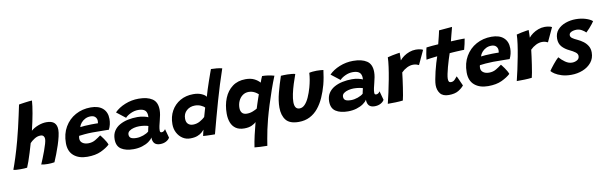

<svg xmlns="http://www.w3.org/2000/svg" viewBox="-86 -1315 6753 2137"><g transform="rotate(-10 3290.0 -246.0)"><path d="M124 5.5Q111.5 7.5 90.8 8.5Q70 9.5 48 9.5Q21.5 9.5 -0.2 7.8Q-22 6 -31 2Q-13.5 -43.5 13.5 -127.5Q40.5 -211.5 67 -310.5Q85 -378 101.5 -447.8Q118 -517.5 132 -583Q146 -648.5 157.5 -702.5Q161.5 -703.5 180.8 -706.5Q200 -709.5 225.2 -713Q250.5 -716.5 273.5 -719Q296.5 -721.5 307 -721.5Q303.5 -665 288 -578.2Q272.5 -491.5 248 -390.5Q279.5 -418.5 328.2 -437.2Q377 -456 423 -456Q483.5 -456 511.5 -429Q539.5 -402 539.5 -349.5Q539.5 -319.5 529.2 -275.2Q519 -231 502.8 -181.5Q486.5 -132 468.2 -84.8Q450 -37.5 434 -1Q398 5 359 5Q317.5 5 285 -2Q296 -27.5 311.5 -66Q327 -104.5 342 -145.5Q357 -186.5 367 -221.2Q377 -256 377 -274.5Q377 -295 366 -308Q355 -321 332.5 -321Q296.5 -321 263 -299.5Q229.5 -278 211 -257.5Q196.5 -206 180.5 -154.8Q164.5 -103.5 149.8 -61.2Q135 -19 124 5.5Z M1061 -90.5Q1024 -56 962 -26.8Q900 2.5 806.5 2.5Q711 2.5 653.8 -46.2Q596.5 -95 596.5 -188.5Q596.5 -292.5 641.8 -370Q687 -447.5 764 -490Q841 -532.5 936.5 -532.5Q1025 -532.5 1073 -489.5Q1121 -446.5 1121 -369.5Q1121 -307 1093.5 -252.5Q1087 -253 1062.2 -253.2Q1037.5 -253.5 1006.2 -253.8Q975 -254 947 -254.2Q919 -254.5 905.5 -254.5Q863 -254 820.5 -250.2Q778 -246.5 756 -243Q751.5 -231 751.5 -212.5Q751.5 -180 777.2 -161.8Q803 -143.5 842 -143.5Q888 -143.5 923 -164.5Q958 -185.5 987 -207.5Q989.5 -205 999.5 -192.2Q1009.5 -179.5 1022.2 -161.5Q1035 -143.5 1045.8 -124.5Q1056.5 -105.5 1061 -90.5ZM785 -336.5Q802.5 -339 836.2 -341.8Q870 -344.5 912.5 -345Q937 -345.5 958.5 -345.2Q980 -345 986 -344.5Q987.5 -351 988.2 -358.2Q989 -365.5 989 -373Q988.5 -397.5 971 -416Q953.5 -434.5 917.5 -434.5Q885 -434.5 857.2 -420.5Q829.5 -406.5 810.5 -384Q791.5 -361.5 785 -336.5Z M1327 8.5Q1241 8.5 1189.5 -24.8Q1138 -58 1138 -135.5Q1138 -191 1162.8 -229.5Q1187.5 -268 1229.2 -291.5Q1271 -315 1323.2 -325.8Q1375.5 -336.5 1430 -336.5Q1468.5 -336.5 1504.8 -328Q1541 -319.5 1551 -312.5Q1552 -321 1551.2 -336Q1550.5 -351 1546.5 -362Q1532.5 -412.5 1452 -412.5Q1409.5 -412.5 1368 -393.2Q1326.5 -374 1305.5 -350L1205 -428.5Q1251 -476 1324.5 -505.8Q1398 -535.5 1478.5 -535.5Q1576.5 -535.5 1632.5 -498.2Q1688.5 -461 1688.5 -372.5Q1688.5 -346 1683 -315.8Q1677.5 -285.5 1669.5 -256Q1661.5 -226 1655.2 -197.2Q1649 -168.5 1649 -146Q1649 -132 1653.8 -127.5Q1658.5 -123 1668 -123Q1693 -123 1710 -150.5L1737.5 -50Q1725.5 -27 1696.5 -11.5Q1667.5 4 1628.5 4Q1544.5 4 1544.5 -85.5Q1532 -62.5 1500.8 -40.8Q1469.5 -19 1424.8 -5.2Q1380 8.5 1327 8.5ZM1383 -109Q1418.5 -109 1459 -123.2Q1499.5 -137.5 1520.5 -157Q1523.5 -172.5 1527 -188.8Q1530.5 -205 1534 -217Q1524 -221.5 1494.8 -226.8Q1465.5 -232 1432 -232Q1402 -232 1371.2 -224.5Q1340.5 -217 1319.8 -201.5Q1299 -186 1299 -161.5Q1299 -133.5 1318.8 -121.2Q1338.5 -109 1383 -109Z M2114.5 -1.5Q2116 -12 2121.5 -34.8Q2127 -57.5 2131 -70.5Q2121.5 -59 2102.8 -42.2Q2084 -25.5 2051.8 -12.8Q2019.5 0 1969 0Q1921.5 0 1883.5 -25.2Q1845.5 -50.5 1823 -93.5Q1800.5 -136.5 1800.5 -190Q1800.5 -274.5 1837 -340Q1873.5 -405.5 1938 -442.5Q2002.5 -479.5 2086.5 -479.5Q2142.5 -479.5 2182 -461.2Q2221.5 -443 2230.5 -424Q2240 -458 2254.2 -502.8Q2268.5 -547.5 2283.8 -591.8Q2299 -636 2311.5 -670.8Q2324 -705.5 2329.5 -720.5Q2358.5 -720.5 2393.8 -717Q2429 -713.5 2455 -706.5Q2396 -534 2346.8 -360.5Q2297.5 -187 2247.5 3Q2235.5 3 2209.5 2.5Q2183.5 2 2156.5 1Q2129.5 0 2114.5 -1.5ZM2027 -146Q2069 -146 2105 -166.2Q2141 -186.5 2162.5 -207.5Q2166.5 -221 2172.2 -240.8Q2178 -260.5 2183.2 -279.5Q2188.5 -298.5 2192 -309Q2179.5 -324.5 2149 -338Q2118.5 -351.5 2083 -351.5Q2026.5 -351.5 1988.2 -317.2Q1950 -283 1950 -226Q1950 -186 1971.2 -166Q1992.5 -146 2027 -146Z M2799.5 230Q2753.5 230 2717.2 227.5Q2681 225 2655.5 222.5Q2665 159.5 2680.8 89.8Q2696.5 20 2716 -53Q2703 -38 2668.2 -21.5Q2633.5 -5 2582 -5Q2523.5 -5 2486.8 -30.2Q2450 -55.5 2433 -99.8Q2416 -144 2416 -200.5Q2416 -297 2447.5 -374.5Q2479 -452 2539.8 -497.2Q2600.5 -542.5 2688.5 -542.5Q2746 -542.5 2784.8 -523.5Q2823.5 -504.5 2849 -475.5Q2853 -490 2862.8 -513.5Q2872.5 -537 2876.5 -545Q2942.5 -544.5 3012.5 -525Q2985 -457.5 2957 -378Q2929 -298.5 2903.8 -217.5Q2878.5 -136.5 2859 -63.5Q2843.5 -5.5 2831.8 50.8Q2820 107 2812 153.8Q2804 200.5 2799.5 230ZM2639 -162Q2674.5 -162 2707 -175.2Q2739.5 -188.5 2755 -198.5Q2760.5 -217.5 2770 -246.2Q2779.5 -275 2789.2 -304Q2799 -333 2806 -352Q2800 -357.5 2785.2 -368.2Q2770.5 -379 2748.5 -388Q2726.5 -397 2699 -397Q2658.5 -397 2628.5 -374.8Q2598.5 -352.5 2582.5 -316.5Q2566.5 -280.5 2566.5 -239Q2566.5 -204 2583.8 -183Q2601 -162 2639 -162Z M3400 -489Q3413.5 -493 3437.8 -495.5Q3462 -498 3484 -498Q3502.5 -498 3524.8 -496.5Q3547 -495 3560.5 -493Q3555.5 -452.5 3548.2 -411.2Q3541 -370 3530.5 -330Q3510.5 -256.5 3481.5 -191.2Q3452.5 -126 3412 -76.5Q3371.5 -27 3316.8 1Q3262 29 3191.5 29Q3089 29 3047.2 -24.2Q3005.5 -77.5 3005.5 -166Q3005.5 -240 3029 -330.2Q3052.5 -420.5 3083.5 -511.5Q3097 -512.5 3118.2 -513.2Q3139.5 -514 3157 -513.5Q3182 -513 3206.5 -510.5Q3231 -508 3244.5 -503.5Q3226 -453 3208.5 -397.2Q3191 -341.5 3180 -289.8Q3169 -238 3169 -199Q3169 -117.5 3226 -117.5Q3259 -117.5 3286 -145.5Q3313 -173.5 3334.2 -221Q3355.5 -268.5 3372 -326.5Q3384 -370 3391.2 -411Q3398.5 -452 3400 -489Z M3751.5 8.5Q3665.5 8.5 3614 -24.8Q3562.5 -58 3562.5 -135.5Q3562.5 -191 3587.2 -229.5Q3612 -268 3653.8 -291.5Q3695.5 -315 3747.8 -325.8Q3800 -336.5 3854.5 -336.5Q3893 -336.5 3929.2 -328Q3965.5 -319.5 3975.5 -312.5Q3976.5 -321 3975.8 -336Q3975 -351 3971 -362Q3957 -412.5 3876.5 -412.5Q3834 -412.5 3792.5 -393.2Q3751 -374 3730 -350L3629.5 -428.5Q3675.5 -476 3749 -505.8Q3822.5 -535.5 3903 -535.5Q4001 -535.5 4057 -498.2Q4113 -461 4113 -372.5Q4113 -346 4107.5 -315.8Q4102 -285.5 4094 -256Q4086 -226 4079.8 -197.2Q4073.5 -168.5 4073.5 -146Q4073.5 -132 4078.2 -127.5Q4083 -123 4092.5 -123Q4117.5 -123 4134.5 -150.5L4162 -50Q4150 -27 4121 -11.5Q4092 4 4053 4Q3969 4 3969 -85.5Q3956.5 -62.5 3925.2 -40.8Q3894 -19 3849.2 -5.2Q3804.5 8.5 3751.5 8.5ZM3807.5 -109Q3843 -109 3883.5 -123.2Q3924 -137.5 3945 -157Q3948 -172.5 3951.5 -188.8Q3955 -205 3958.5 -217Q3948.5 -221.5 3919.2 -226.8Q3890 -232 3856.5 -232Q3826.5 -232 3795.8 -224.5Q3765 -217 3744.2 -201.5Q3723.5 -186 3723.5 -161.5Q3723.5 -133.5 3743.2 -121.2Q3763 -109 3807.5 -109Z M4428 -448Q4445.5 -470.5 4474.2 -491Q4503 -511.5 4538.5 -524.5Q4574 -537.5 4611 -537.5Q4634.5 -537.5 4658.8 -532.8Q4683 -528 4692 -521L4618 -362Q4608.5 -366.5 4592.5 -372Q4576.5 -377.5 4554 -377.5Q4519 -377.5 4483.5 -359.8Q4448 -342 4420 -313.5Q4417 -284 4411 -239.5Q4405 -195 4398 -147.5Q4391 -100 4384 -61.2Q4377 -22.5 4372 -4.5Q4335.5 0 4289.2 1.5Q4243 3 4201 2.5Q4214.5 -51 4229.8 -121Q4245 -191 4258.8 -263.8Q4272.5 -336.5 4281.2 -400.8Q4290 -465 4291 -507.5Q4316.5 -514.5 4346.2 -520.5Q4376 -526.5 4399.5 -530.2Q4423 -534 4430 -534.5Q4430 -517 4429.5 -489.8Q4429 -462.5 4428 -448Z M5060 -54Q5039 -26.5 4998 -1.2Q4957 24 4888 24Q4820.5 24 4791 -14.8Q4761.5 -53.5 4761.5 -110Q4761.5 -134 4768.8 -174.5Q4776 -215 4787.2 -261.5Q4798.5 -308 4811.2 -351Q4824 -394 4834.5 -423Q4794 -419 4759 -414Q4724 -409 4710.5 -406.5Q4713 -434.5 4718 -463.5Q4723 -492.5 4727.8 -514Q4732.5 -535.5 4734 -540.5Q4764 -544.5 4797.8 -547.5Q4831.5 -550.5 4868.5 -552.5Q4879.5 -593 4889.5 -636Q4894 -654.5 4898.2 -673.2Q4902.5 -692 4904.5 -703.5L5053.5 -716.5Q5052.5 -711.5 5046.2 -687Q5040 -662.5 5031.5 -631.5Q5027.5 -616 5022.8 -597.8Q5018 -579.5 5013.5 -560Q5030 -560.5 5052.5 -561.8Q5075 -563 5088 -563.5Q5120 -565 5142 -564.8Q5164 -564.5 5169.5 -564.5Q5166.5 -540.5 5158 -505Q5149.5 -469.5 5142 -442Q5137.5 -442 5109.5 -441Q5081.5 -440 5054.5 -438.5Q5036.5 -437.5 5015.2 -436Q4994 -434.5 4977 -433Q4967 -404.5 4954.8 -365Q4942.5 -325.5 4931.5 -284.8Q4920.5 -244 4913.5 -209.5Q4906.5 -175 4906.5 -156Q4906.5 -136 4912.5 -124.8Q4918.5 -113.5 4937.5 -113.5Q4961.5 -113.5 4979.5 -131.8Q4997.5 -150 5009 -165.5Q5012 -161 5019.2 -145Q5026.5 -129 5035.2 -109.5Q5044 -90 5051 -74Q5058 -58 5060 -54Z M5590.5 -90.5Q5553.5 -56 5491.5 -26.8Q5429.5 2.5 5336 2.5Q5240.5 2.5 5183.2 -46.2Q5126 -95 5126 -188.5Q5126 -292.5 5171.2 -370Q5216.5 -447.5 5293.5 -490Q5370.5 -532.5 5466 -532.5Q5554.5 -532.5 5602.5 -489.5Q5650.5 -446.5 5650.5 -369.5Q5650.5 -307 5623 -252.5Q5616.5 -253 5591.8 -253.2Q5567 -253.5 5535.8 -253.8Q5504.5 -254 5476.5 -254.2Q5448.5 -254.5 5435 -254.5Q5392.5 -254 5350 -250.2Q5307.5 -246.5 5285.5 -243Q5281 -231 5281 -212.5Q5281 -180 5306.8 -161.8Q5332.5 -143.5 5371.5 -143.5Q5417.5 -143.5 5452.5 -164.5Q5487.5 -185.5 5516.5 -207.5Q5519 -205 5529 -192.2Q5539 -179.5 5551.8 -161.5Q5564.5 -143.5 5575.2 -124.5Q5586 -105.5 5590.5 -90.5ZM5314.5 -336.5Q5332 -339 5365.8 -341.8Q5399.5 -344.5 5442 -345Q5466.5 -345.5 5488 -345.2Q5509.5 -345 5515.5 -344.5Q5517 -351 5517.8 -358.2Q5518.5 -365.5 5518.5 -373Q5518 -397.5 5500.5 -416Q5483 -434.5 5447 -434.5Q5414.5 -434.5 5386.8 -420.5Q5359 -406.5 5340 -384Q5321 -361.5 5314.5 -336.5Z M5885.5 -448Q5903 -470.5 5931.8 -491Q5960.5 -511.5 5996 -524.5Q6031.5 -537.5 6068.5 -537.5Q6092 -537.5 6116.2 -532.8Q6140.5 -528 6149.5 -521L6075.5 -362Q6066 -366.5 6050 -372Q6034 -377.5 6011.5 -377.5Q5976.5 -377.5 5941 -359.8Q5905.5 -342 5877.5 -313.5Q5874.5 -284 5868.5 -239.5Q5862.5 -195 5855.5 -147.5Q5848.5 -100 5841.5 -61.2Q5834.5 -22.5 5829.5 -4.5Q5793 0 5746.8 1.5Q5700.5 3 5658.5 2.5Q5672 -51 5687.2 -121Q5702.5 -191 5716.2 -263.8Q5730 -336.5 5738.8 -400.8Q5747.5 -465 5748.5 -507.5Q5774 -514.5 5803.8 -520.5Q5833.5 -526.5 5857 -530.2Q5880.5 -534 5887.5 -534.5Q5887.5 -517 5887 -489.8Q5886.5 -462.5 5885.5 -448Z M6269.5 39.5Q6209 39.5 6162.8 25.2Q6116.5 11 6086.8 -8.5Q6057 -28 6046.5 -43Q6052 -52 6065.8 -70.5Q6079.5 -89 6097 -110.5Q6114.5 -132 6131.2 -150.5Q6148 -169 6159.5 -178Q6186.5 -146.5 6224.2 -119.8Q6262 -93 6301 -93Q6332.5 -93 6358.5 -107.8Q6384.5 -122.5 6384.5 -154Q6384.5 -178.5 6359.2 -197.2Q6334 -216 6296.5 -233.5Q6246 -257 6214.2 -292.5Q6182.5 -328 6182.5 -383.5Q6182.5 -444 6217.5 -483.5Q6252.5 -523 6307.8 -542.5Q6363 -562 6423.5 -562Q6483.5 -562 6534 -546.2Q6584.5 -530.5 6611 -507Q6605.5 -497.5 6590.5 -478Q6575.5 -458.5 6555.5 -436.2Q6535.5 -414 6515.5 -395.5Q6499.5 -413 6471.2 -429Q6443 -445 6412 -445Q6394 -445 6374.5 -440.5Q6355 -436 6341.5 -425.5Q6328 -415 6328 -396.5Q6328 -378 6347.2 -363.5Q6366.5 -349 6404.5 -332Q6436.5 -317.5 6466.8 -295.2Q6497 -273 6516.2 -241.2Q6535.5 -209.5 6535.5 -167Q6535.5 -101 6497.8 -54.8Q6460 -8.5 6399.2 15.5Q6338.5 39.5 6269.5 39.5Z"/></g></svg>

Font: Grandstander
Style: Bold Italic
Weight: 700
Italic angle: -15°
Designer: Tyler Finck
Foundry: Etcetera Type Co
Version: Version 1.200; ttfautohint (v1.8.3)